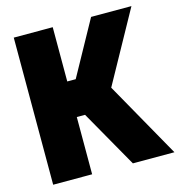

<svg xmlns="http://www.w3.org/2000/svg" viewBox="-109 -837 872 933"><g transform="rotate(-15 327.0 -370.0)"><path d="M44 0V-740H240V-467H282.5L433 -740H636L438.5 -382.5L654 0H445L281.5 -288H240V0Z"/></g></svg>

Font: Encode Sans Condensed Condensed Black
Style: Regular
Weight: 900
Width: 3
Designer: Multiple Designers
Foundry: Impallari Type
Version: Version 3.000; ttfautohint (v1.8.3) -l 8 -r 50 -G 200 -x 14 